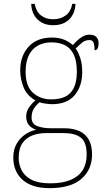

<svg xmlns="http://www.w3.org/2000/svg" viewBox="-20 -737 550 997"><path d="M237 240Q146 240 97.5 197Q49 154 49 80Q49 39 67 8.5Q85 -22 112.5 -40Q140 -58 168 -63Q146 -70 131 -86.5Q116 -103 116 -132Q116 -161 134 -184Q152 -207 164 -216Q121 -239 103 -282.5Q85 -326 85 -372Q85 -446 128 -494Q171 -542 250 -542Q286 -542 313 -531Q340 -520 358 -503Q367 -513 380 -525.5Q393 -538 409.5 -547.5Q426 -557 445 -557Q470 -557 481 -544Q492 -531 492 -513Q492 -496 487 -486Q482 -476 471 -476Q471 -505 465 -517Q459 -529 445 -529Q423 -529 407.5 -516.5Q392 -504 373 -485Q387 -466 397 -435Q407 -404 407 -364Q407 -289 367.5 -242.5Q328 -196 250 -196Q238 -196 216 -199Q194 -202 186 -206Q169 -193 156.5 -174Q144 -155 144 -126Q144 -93 174 -82Q204 -71 244 -71H313Q361 -71 393 -56Q425 -41 441.5 -11Q458 19 458 65Q458 144 402.5 192Q347 240 237 240ZM241 215Q304 215 346 197.5Q388 180 409 147Q430 114 430 66Q430 1 399.5 -22.5Q369 -46 311 -46H220Q180 -46 147.5 -33.5Q115 -21 96 7Q77 35 77 82Q77 117 92.5 147.5Q108 178 144 196.5Q180 215 241 215ZM247 -221Q288 -221 317.5 -234.5Q347 -248 363 -280Q379 -312 379 -365Q379 -419 363.5 -452.5Q348 -486 318.5 -501.5Q289 -517 247 -517Q208 -517 178 -501Q148 -485 130.5 -451.5Q113 -418 113 -364Q113 -290 151 -255.5Q189 -221 247 -221ZM256 -606Q222 -606 196.5 -620Q171 -634 157 -659.5Q143 -685 142 -717H160Q168 -676 193.5 -656.5Q219 -637 256 -637Q293 -637 320.5 -656.5Q348 -676 355 -717H372Q371 -685 357 -659.5Q343 -634 317.5 -620Q292 -606 256 -606Z"/></svg>

Font: Noto Serif Thai Thin
Style: Regular
Weight: 250
Version: Version 2.001